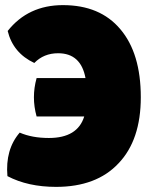

<svg xmlns="http://www.w3.org/2000/svg" viewBox="-20 -720 574 750"><path d="M450 -606Q530 -512 530 -340Q530 -173 443 -82Q357 10 199 10Q89 10 9 -32Q0 -136 57 -202Q105 -181 171 -181Q283 -181 309 -265H123Q102 -340 123 -415H314Q296 -512 207 -512Q151 -512 114 -474Q31 -513 10 -599Q90 -700 226 -700Q371 -700 450 -606Z"/></svg>

Font: Lilita One Rus
Style: Regular
Weight: 400
Designer: Juan Montoreano
Foundry: Juan Montoreano
Version: Version 1.002